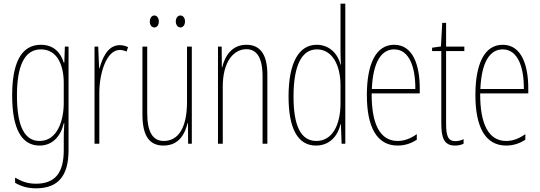

<svg xmlns="http://www.w3.org/2000/svg" viewBox="-20 -780 2933 1042"><path d="M202 -537C92 -537 46 -433 46 -262C46 -76 100 10 195 10C266 10 311 -43 326 -111H329C326 -70 326 -43 326 -12V35C326 163 275 217 175 217C130 217 98 205 62 184V212C95 232 132 242 175 242C297 242 352 173 352 35V-527H332L329 -440H326C311 -489 276 -537 202 -537ZM202 -512C291 -512 326 -426 326 -329V-221C326 -126 291 -15 195 -15C114 -15 72 -93 72 -262C72 -411 107 -512 202 -512Z M630 -535C563 -535 535 -462 520 -409H518L513 -527H493V0H519V-277C519 -380 557 -509 630 -509C644 -509 659 -504 667 -500L675 -524C661 -532 643 -535 630 -535Z M793 -663C793 -646 802 -631 818 -631C832 -631 842 -644 842 -663C842 -682 832 -696 818 -696C802 -696 793 -680 793 -663ZM934 -664C934 -646 944 -631 959 -631C974 -631 984 -645 984 -664C984 -683 973 -696 959 -696C944 -696 934 -681 934 -664ZM1021 -527H995V-228C995 -82 945 -15 869 -15C811 -15 779 -60 779 -167V-527H753V-159C753 -45 789 10 867 10C952 10 984 -54 998 -112H1000L1001 0H1021Z M1317 -537C1237 -537 1200 -474 1186 -415H1184L1183 -527H1163V0H1189V-311C1189 -445 1248 -513 1317 -513C1371 -513 1405 -471 1405 -365V0H1431V-375C1431 -488 1390 -537 1317 -537Z M1695 10C1776 10 1816 -52 1828 -106H1830L1834 0H1854V-760H1828V-497C1828 -475 1829 -454 1830 -429H1828C1817 -479 1774 -537 1699 -537C1602 -537 1546 -440 1546 -256C1546 -82 1596 10 1695 10ZM1697 -15C1609 -15 1573 -104 1573 -256C1573 -424 1617 -512 1700 -512C1780 -512 1828 -432 1828 -315V-221C1828 -97 1781 -15 1697 -15Z M2119 -537C2018 -537 1971 -429 1971 -264C1971 -94 2023 10 2138 10C2179 10 2214 -3 2242 -22V-52C2207 -27 2173 -15 2138 -15C2043 -15 1996 -106 1997 -273H2258V-301C2258 -421 2224 -537 2119 -537ZM2119 -512C2202 -512 2235 -414 2234 -297H1998C2004 -442 2049 -512 2119 -512Z M2451 -14C2411 -14 2401 -44 2401 -108V-503H2500V-527H2401V-656H2380L2373 -528L2325 -521V-503H2375V-112C2375 -32 2389 10 2450 10C2469 10 2483 6 2496 0V-25C2486 -19 2468 -14 2451 -14Z M2708 -537C2607 -537 2560 -429 2560 -264C2560 -94 2612 10 2727 10C2768 10 2803 -3 2831 -22V-52C2796 -27 2762 -15 2727 -15C2632 -15 2585 -106 2586 -273H2847V-301C2847 -421 2813 -537 2708 -537ZM2708 -512C2791 -512 2824 -414 2823 -297H2587C2593 -442 2638 -512 2708 -512Z"/></svg>

Font: Noto Sans Myanmar UI ExtraCondensed Thin
Style: Regular
Weight: 100
Width: 2
Designer: Monotype Design Team
Foundry: Monotype Imaging Inc.
Version: Version 2.103